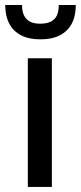

<svg xmlns="http://www.w3.org/2000/svg" viewBox="-36 -737 318 757"><path d="M168.5 -507.3V0H73.7V-507.3ZM58.1 -592.8Q-14.2 -622.1 -15.6 -717.3H50.8Q50.8 -663.6 88.4 -648.9Q102.5 -643.6 123.5 -643.6Q181.2 -643.6 192.4 -687.5Q195.8 -701.2 195.8 -717.3H262.7Q262.7 -623 189 -592.8Q162.6 -582 123.5 -582Q84.5 -582 58.1 -592.8Z"/></svg>

Font: Lato-Medium
Style: Regular
Weight: 500
Designer: Lukasz Dziedzic
Foundry: tyPoland Lukasz Dziedzic
Version: Version 2.006; 2014-01-15